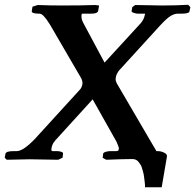

<svg xmlns="http://www.w3.org/2000/svg" viewBox="-34 -668 817 804"><path d="M520 -2Q527.8 -2 534.4 0.7Q541 3.4 545.9 9.8Q550.8 16.1 554.7 22Q558.6 27.8 561.3 38.1Q564 48.3 565.9 54.7Q567.9 61 569.3 73.2Q570.8 85.4 571.5 90.1Q572.3 94.7 573.2 106V116.2H643.1L665 -12.2Q667 -22 653.6 -28.6Q640.1 -35.2 627 -35.2H621.1L591.8 -85L458 -314Q450.2 -326.7 450.2 -336.9Q450.2 -338.4 450.7 -341.1Q451.2 -343.8 451.2 -345.2Q453.6 -357.9 463.9 -372.1L636.2 -561Q663.6 -590.8 679.9 -600.8Q696.3 -610.8 710.9 -610.8H727.1Q740.7 -610.8 748.3 -612.8Q755.9 -614.7 757.6 -616.7Q759.3 -618.7 759.8 -622.1L763.2 -638.2L753.9 -647.9Q699.7 -645 644 -645Q639.6 -645 591.8 -646Q543.9 -647 532.2 -647L520 -638.2L517.1 -622.1Q515.6 -614.7 541 -610.8H574.2Q573.2 -609.9 571.8 -603Q568.4 -586.9 556.2 -571.8L403.8 -405.8L314.9 -571.8Q307.1 -585.9 307.1 -599.1V-604L309.1 -610.8H349.1Q373.5 -610.8 377 -622.1L380.9 -645L363.8 -647Q302.2 -645 229 -645Q173.8 -645 124 -647L102.1 -640.1L99.1 -622.1Q96.7 -610.8 129.9 -610.8H131.8Q146.5 -610.8 171.4 -570.8Q174.3 -566.4 175.8 -564L305.2 -341.8Q313 -327.6 311 -314.9Q307.6 -299.8 300.8 -293L111.8 -85.9Q63 -35.2 36.1 -35.2H22.9Q-8.8 -35.2 -11.2 -23.9L-14.2 -7.8L-5.9 1Q85 -1 89.8 -1L210 1L228 -7.8L230 -23.9Q231.9 -32.7 208 -35.2H186Q178.7 -35.2 182.1 -49.8Q185.5 -66.9 195.8 -77.1H194.8L354 -252L454.1 -74.2Q463.9 -51.8 463.9 -45.9Q463.9 -43.9 462.9 -42Q462.9 -35.2 452.1 -35.2H429.2Q417.5 -35.2 408 -32Q398.4 -28.8 397.9 -23.9L396 -6.8L411.1 1Q483.9 -2 520 -2Z"/></svg>

Font: Linux Libertine G
Style: Bold Italic
Weight: 700
Italic angle: -11.5°
Designer: Philipp H. Poll
Foundry: Philipp H. Poll
Version: Version 4.1.0